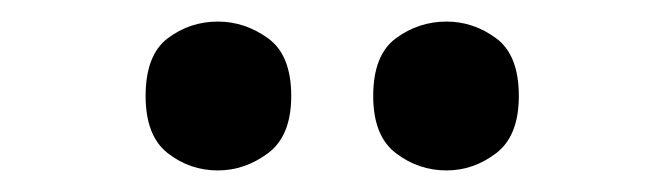

<svg xmlns="http://www.w3.org/2000/svg" viewBox="-20 -777 617 178"><path d="M394 -619Q368 -619 347 -635Q326 -651 326 -688Q326 -726 347 -741.5Q368 -757 394 -757Q419 -757 440 -741.5Q461 -726 461 -688Q461 -651 440 -635Q419 -619 394 -619ZM182 -619Q156 -619 135.5 -635Q115 -651 115 -688Q115 -726 135.5 -741.5Q156 -757 182 -757Q207 -757 228.5 -741.5Q250 -726 250 -688Q250 -651 228.5 -635Q207 -619 182 -619Z"/></svg>

Font: Noto Serif Armenian ExtraBold
Style: Regular
Weight: 800
Version: Version 2.007